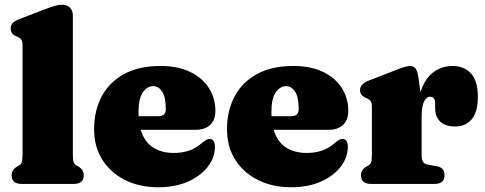

<svg xmlns="http://www.w3.org/2000/svg" viewBox="-20 -775 2044 809"><path d="M287 -710V-123.5Q287 -100.5 290.2 -91.8Q293.5 -83 301 -78.5L310 -73.5Q333 -60 333 -36.5Q333 0 290.5 0H71.5Q29 0 29 -36.5Q29 -60 52.5 -73.5L61.5 -78.5Q68.5 -83 71.8 -91.8Q75 -100.5 75 -123.5V-580.5Q75 -600 70.2 -607.2Q65.5 -614.5 56.5 -618.5L47.5 -622.5Q25 -632.5 25 -654.5Q25 -668.5 33 -677.5Q41 -686.5 60.5 -694L169 -736Q195.5 -746 211.2 -750.5Q227 -755 242.5 -755Q264 -755 275.5 -742.2Q287 -729.5 287 -710Z M887.5 -307.5Q887.5 -269.5 865.5 -248.8Q843.5 -228 804 -228H573Q588 -178 624.2 -154.2Q660.5 -130.5 713 -130.5Q744.5 -130.5 773 -139.2Q801.5 -148 826.5 -169Q840.5 -181 848.2 -185.2Q856 -189.5 863.5 -189.5Q885.5 -188.5 885.5 -156Q885.5 -111.5 855.8 -72.8Q826 -34 772.5 -10Q719 14 647 14Q567.5 14 506.5 -16.8Q445.5 -47.5 411 -102.2Q376.5 -157 376.5 -230.5Q376.5 -309 408.8 -369.2Q441 -429.5 503.2 -463.2Q565.5 -497 655 -497Q730 -497 781.8 -471.8Q833.5 -446.5 860.5 -403.8Q887.5 -361 887.5 -307.5ZM563.5 -301.5Q563.5 -293.5 564 -285.5H648Q678.5 -285.5 678.5 -315Q678.5 -367 663 -389.5Q647.5 -412 625.5 -412Q600 -412 581.8 -385.8Q563.5 -359.5 563.5 -301.5Z M1447.5 -307.5Q1447.5 -269.5 1425.5 -248.8Q1403.5 -228 1364 -228H1133Q1148 -178 1184.2 -154.2Q1220.5 -130.5 1273 -130.5Q1304.5 -130.5 1333 -139.2Q1361.5 -148 1386.5 -169Q1400.5 -181 1408.2 -185.2Q1416 -189.5 1423.5 -189.5Q1445.5 -188.5 1445.5 -156Q1445.5 -111.5 1415.8 -72.8Q1386 -34 1332.5 -10Q1279 14 1207 14Q1127.5 14 1066.5 -16.8Q1005.5 -47.5 971 -102.2Q936.5 -157 936.5 -230.5Q936.5 -309 968.8 -369.2Q1001 -429.5 1063.2 -463.2Q1125.5 -497 1215 -497Q1290 -497 1341.8 -471.8Q1393.5 -446.5 1420.5 -403.8Q1447.5 -361 1447.5 -307.5ZM1123.5 -301.5Q1123.5 -293.5 1124 -285.5H1208Q1238.5 -285.5 1238.5 -315Q1238.5 -367 1223 -389.5Q1207.5 -412 1185.5 -412Q1160 -412 1141.8 -385.8Q1123.5 -359.5 1123.5 -301.5Z M1743 -449 1751.5 -386.5Q1769.5 -443 1805.2 -470Q1841 -497 1886 -497Q1936.5 -497 1965 -465Q1993.5 -433 1993.5 -368.5Q1993.5 -303 1967.5 -272.5Q1941.5 -242 1899.5 -242Q1856.5 -242 1835 -262.5Q1813.5 -283 1813.5 -319.5V-340.5Q1813 -367.5 1791.5 -367.5Q1776.5 -367.5 1766.5 -346.8Q1756.5 -326 1756.5 -280V-123.5Q1756.5 -103 1762.2 -93.2Q1768 -83.5 1784.5 -81L1821 -74.5Q1853 -69 1853 -37Q1853 0 1810.5 0H1543.5Q1501 0 1501 -36.5Q1501 -60 1524.5 -73.5L1533.5 -78.5Q1540.5 -82.5 1543.8 -91.5Q1547 -100.5 1547 -123.5V-321.5Q1547 -341 1542.2 -348.2Q1537.5 -355.5 1528.5 -359.5L1519.5 -363.5Q1497 -373.5 1497 -395.5Q1497 -421 1532.5 -435L1639.5 -476.5Q1668 -488 1683 -492.5Q1698 -497 1708.5 -497Q1722.5 -497 1731 -486.2Q1739.5 -475.5 1743 -449Z"/></svg>

Font: Fraunces 9pt S050 Black
Style: Regular
Weight: 900
Version: Version 1.000; ttfautohint (v1.8.3)